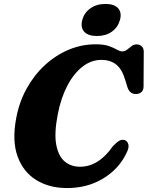

<svg xmlns="http://www.w3.org/2000/svg" viewBox="-20 -939 748 973"><path d="M614.5 -228Q626.5 -223 630.8 -205.8Q635 -188.5 617.5 -156.5Q579.5 -80.5 500.8 -33.2Q422 14 319.5 14Q230 14 164 -26.5Q98 -67 69.2 -146Q40.5 -225 62 -339.5Q77 -421 114.5 -489.2Q152 -557.5 206.5 -608Q261 -658.5 327 -686.5Q393 -714.5 465 -714.5Q507 -714.5 532 -705.5Q557 -696.5 572.5 -687.5Q588 -678.5 600 -678.5Q612.5 -678.5 623.8 -687.2Q635 -696 646.5 -705Q658 -714 672.5 -714Q688 -714 698.2 -704.2Q708.5 -694.5 708.5 -676.5L707.5 -500Q707 -480.5 695.8 -471.5Q684.5 -462.5 668 -462.5Q637 -462.5 625.5 -498L615.5 -531Q599.5 -587 569.8 -611.2Q540 -635.5 493 -635.5Q442.5 -635.5 398.2 -601.2Q354 -567 321.5 -505.2Q289 -443.5 273 -361Q254 -264.5 265 -205.8Q276 -147 308.2 -120.5Q340.5 -94 385.5 -94Q479.5 -94 552 -198Q571 -218.5 585.5 -226.2Q600 -234 614.5 -228ZM471 -756.5Q426.5 -756.5 406.8 -778.2Q387 -800 397 -838Q407 -875 438.5 -897Q470 -919 514.5 -919Q559.5 -919 578.8 -897Q598 -875 588 -838Q577.5 -800.5 546.8 -778.5Q516 -756.5 471 -756.5Z"/></svg>

Font: Fraunces 9pt S050
Style: Bold Italic
Weight: 700
Italic angle: -16°
Version: Version 1.000; ttfautohint (v1.8.3)